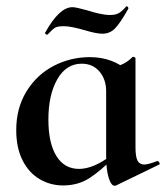

<svg xmlns="http://www.w3.org/2000/svg" viewBox="-20 -581 532 615"><path d="M32 -164Q32 -235 65 -288.5Q98 -342 152 -370Q206 -398 268 -398Q341 -398 393 -352L320 -288Q320 -327 298.5 -352Q277 -377 242 -377Q192 -377 163.5 -327Q135 -277 135 -198Q135 -123 160.5 -81.5Q186 -40 233 -40Q280 -40 337 -84L345 -77Q303 -34 266.5 -10.5Q230 13 182 13Q141 13 106.5 -7.5Q72 -28 52 -68Q32 -108 32 -164ZM320 -82V-359Q353 -367 370.5 -374.5Q388 -382 404 -398Q405 -399 407 -399Q409 -399 411.5 -397.5Q414 -396 414 -394V-109Q414 -79 420.5 -66.5Q427 -54 442 -54Q455 -54 483 -65H485Q488 -65 490.5 -60Q493 -55 490 -54L352 13Q350 14 347 14Q336 14 328 -12Q320 -38 320 -82ZM384 -560 386 -561Q388 -561 390 -558Q392 -555 391 -553Q364 -505 347.5 -489Q331 -473 308 -473Q289 -473 252 -484Q235 -489 217 -493Q199 -497 183 -497Q164 -497 156 -492Q148 -487 132 -470H131Q128 -470 125.5 -472.5Q123 -475 125 -477Q170 -558 212 -558Q223 -558 259 -548Q277 -542 297 -537.5Q317 -533 333 -533Q350 -533 360.5 -539Q371 -545 384 -560Z"/></svg>

Font: Cormorant Infant
Style: Bold
Weight: 700
Designer: Christian Thalmann (Catharsis Fonts)
Foundry: Catharsis Fonts
Version: Version 4.000